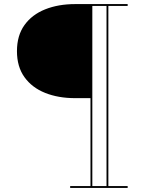

<svg xmlns="http://www.w3.org/2000/svg" viewBox="-20 -770 688 940"><path d="M348 -289.5Q265.5 -289.5 201 -315.2Q136.5 -341 99.8 -392.2Q63 -443.5 63 -519.5Q63 -596 99.8 -647.2Q136.5 -698.5 201 -724.2Q265.5 -750 348 -750H605V-741H510.5V141H605V150H323.5V141H423V-289.5ZM501.5 141V-741H432V141Z"/></svg>

Font: Bodoni* 24pt
Style: Bold
Weight: 700
Version: Version 2.3